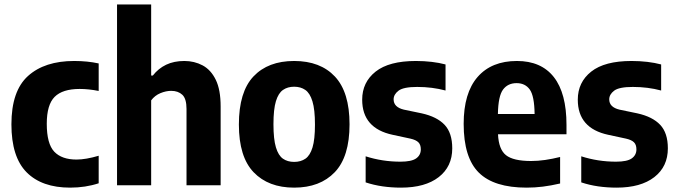

<svg xmlns="http://www.w3.org/2000/svg" viewBox="-20 -828 3024 858"><path d="M293.5 10.5Q167 10.5 99 -58Q31 -126.5 31 -272.5Q31 -421.5 105.2 -488.5Q179.5 -555.5 311.5 -555.5Q371 -555.5 421 -544.5V-421.5Q376.5 -430.5 336 -430.5Q259.5 -430.5 224.2 -395.2Q189 -360 189 -275Q189 -185.5 222.5 -150.2Q256 -115 322 -115Q363.5 -115 421 -132V-9Q362 10.5 293.5 10.5Z M503 0V-808H655.5V-490.5H663Q687.5 -522 722.5 -538.8Q757.5 -555.5 804 -555.5Q848.5 -555.5 885.5 -535.8Q922.5 -516 944.2 -471.5Q966 -427 966 -352V0H813.5V-341Q813.5 -387 794.8 -404.5Q776 -422 745 -422Q722 -422 697 -411.8Q672 -401.5 655.5 -379.5V0Z M1294.5 10.5Q1179.5 10.5 1113.5 -58.2Q1047.5 -127 1047.5 -271.5Q1047.5 -417.5 1112.8 -486.5Q1178 -555.5 1294.5 -555.5Q1411.5 -555.5 1476.8 -485.8Q1542 -416 1542 -272.5Q1542 -127.5 1476 -58.5Q1410 10.5 1294.5 10.5ZM1294.5 -104.5Q1324 -104.5 1344.8 -118.8Q1365.5 -133 1376.5 -169Q1387.5 -205 1387.5 -271Q1387.5 -338.5 1376.2 -375.2Q1365 -412 1344.2 -426.2Q1323.5 -440.5 1294.5 -440.5Q1265.5 -440.5 1244.8 -426.2Q1224 -412 1213 -375.8Q1202 -339.5 1202 -273Q1202 -206 1213 -169.5Q1224 -133 1244.5 -118.8Q1265 -104.5 1294.5 -104.5Z M1772 10.5Q1729.5 10.5 1689.8 4.8Q1650 -1 1614 -13V-129.5Q1688.5 -105.5 1769.5 -105.5Q1819 -105.5 1839.8 -120.2Q1860.5 -135 1860.5 -160.5Q1860.5 -181.5 1849.5 -192.2Q1838.5 -203 1814 -208.5L1735 -225.5Q1598.5 -254.5 1598.5 -382.5Q1598.5 -460.5 1658.5 -508Q1718.5 -555.5 1838.5 -555.5Q1875.5 -555.5 1909.2 -551.5Q1943 -547.5 1971 -540V-423.5Q1911.5 -439.5 1844.5 -439.5Q1783 -439.5 1761 -422.8Q1739 -406 1739 -384Q1739 -349 1785 -338L1864.5 -321.5Q1932.5 -306.5 1966.8 -270.2Q2001 -234 2001 -165Q2001 -83.5 1940.5 -36.5Q1880 10.5 1772 10.5Z M2333.5 10.5Q2187.5 10.5 2119.8 -56.5Q2052 -123.5 2052 -274.5Q2052 -412.5 2114.2 -484Q2176.5 -555.5 2290 -555.5Q2398.5 -555.5 2455 -483.5Q2511.5 -411.5 2511.5 -270V-228H2205.5Q2208.5 -160.5 2241.2 -134.5Q2274 -108.5 2353.5 -108.5Q2383.5 -108.5 2416.2 -113.2Q2449 -118 2483 -126.5V-8Q2442 1.5 2406 6Q2370 10.5 2333.5 10.5ZM2288.5 -456.5Q2249.5 -456.5 2228 -427.8Q2206.5 -399 2205 -318.5H2369Q2368 -399 2347.5 -427.8Q2327 -456.5 2288.5 -456.5Z M2735.5 10.5Q2693 10.5 2653.2 4.8Q2613.5 -1 2577.5 -13V-129.5Q2652 -105.5 2733 -105.5Q2782.5 -105.5 2803.2 -120.2Q2824 -135 2824 -160.5Q2824 -181.5 2813 -192.2Q2802 -203 2777.5 -208.5L2698.5 -225.5Q2562 -254.5 2562 -382.5Q2562 -460.5 2622 -508Q2682 -555.5 2802 -555.5Q2839 -555.5 2872.8 -551.5Q2906.5 -547.5 2934.5 -540V-423.5Q2875 -439.5 2808 -439.5Q2746.5 -439.5 2724.5 -422.8Q2702.5 -406 2702.5 -384Q2702.5 -349 2748.5 -338L2828 -321.5Q2896 -306.5 2930.2 -270.2Q2964.5 -234 2964.5 -165Q2964.5 -83.5 2904 -36.5Q2843.5 10.5 2735.5 10.5Z"/></svg>

Font: Encode Sans SmCnd
Style: Bold
Weight: 700
Width: 4
Designer: Multiple Designers
Foundry: Impallari Type
Version: Version 3.002; ttfautohint (v1.8.3) -l 8 -r 50 -G 200 -x 14 